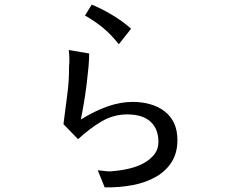

<svg xmlns="http://www.w3.org/2000/svg" viewBox="-20 -718 1040 829"><path d="M746 -113Q746 -58 721.5 -19Q697 20 654 45Q611 70 554 81Q497 92 432 91L402 17Q424 20 441 21.5Q458 23 476 20Q510 17 543.5 8.5Q577 0 604 -15.5Q631 -31 647.5 -53Q664 -75 664 -105Q664 -161 630 -192.5Q596 -224 529 -224Q471 -224 420 -194.5Q369 -165 317 -117L254 -182Q262 -246 270.5 -310Q279 -374 278 -431Q280 -449 279.5 -466Q279 -483 277 -502L365 -487Q365 -460 362 -427.5Q359 -395 354.5 -358Q350 -321 343.5 -281Q337 -241 329 -202Q389 -239 444.5 -258.5Q500 -278 553 -278Q593 -278 628.5 -268Q664 -258 690.5 -237.5Q717 -217 731.5 -186.5Q746 -156 746 -113ZM493 -527Q458 -571 423.5 -599Q389 -627 347 -651L376 -698Q416 -682 462.5 -654.5Q509 -627 546 -594Z"/></svg>

Font: NanumGothicCoding
Style: Regular
Weight: 400
Monospace: yes
Designer: Kwon Bruce; Nicolas Noh; Sung-woo Choi; Go-un Cha; Soo-hyun Park;
Foundry: NHN Corporation
Version: Version 2.000;PS 1;hotconv 1.0.49;makeotf.lib2.0.14853